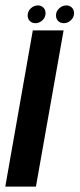

<svg xmlns="http://www.w3.org/2000/svg" viewBox="-58 -688 294 708"><path d="M-38.5 0 63 -576H176.5L74.5 0ZM72.5 -602.5Q60 -602.5 52 -610.5Q44 -618.5 44 -631Q44 -646.5 55.5 -657.2Q67 -668 82 -668Q94 -668 102 -660Q110 -652 110 -639.5Q110 -624 98.5 -613.2Q87 -602.5 72.5 -602.5ZM177.5 -602.5Q164.5 -602.5 156.5 -610.5Q148.5 -618.5 148.5 -631Q148.5 -646.5 160.2 -657.2Q172 -668 186.5 -668Q199 -668 207 -660Q215 -652 215 -639.5Q215 -624 203.2 -613.2Q191.5 -602.5 177.5 -602.5Z"/></svg>

Font: Anybody UltraCondensed SemiBold
Style: Italic
Weight: 600
Width: 1
Italic angle: -10°
Designer: Tyler Finck
Foundry: Etcetera Type Company
Version: Version 1.010; ttfautohint (v1.8.3) -l 8 -r 50 -G 200 -x 14 